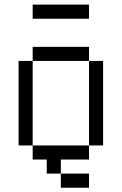

<svg xmlns="http://www.w3.org/2000/svg" viewBox="-20 -708 540 852"><path d="M375 125V62.5H250V125ZM375 -625V-687.5H125V-625ZM250 62.5V0H375V-62.5H125V0H187.5V62.5ZM125 -62.5Q125 -62.5 125 -437.5H62.5Q62.5 -437.5 62.5 -62.5ZM375 -62.5H437.5Q437.5 -62.5 437.5 -437.5H375Q375 -437.5 375 -62.5ZM125 -437.5H375V-500H125Z"/></svg>

Font: CalcUnifontExMono
Style: Regular
Weight: 500
Version: Version 15.0.06